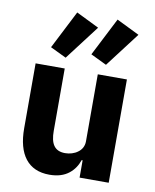

<svg xmlns="http://www.w3.org/2000/svg" viewBox="-90 -881 776 961"><g transform="rotate(10 298.0 -400.0)"><path d="M379 -88H374C365 -61 350 -37 326 -18C302 1 270 12 227 12C119 12 63 -62 63 -195V-525H211V-208C211 -144 231 -108 286 -108C309 -108 333 -115 350 -128C367 -140 379 -159 379 -184V-525H527V0H379ZM206 -579 125 -618 224 -812 340 -755ZM411 -579 330 -618 429 -812 545 -755Z"/></g></svg>

Font: Plexus Sans Bold
Style: Regular
Weight: 700
Version: Version 2.001;PS 002.001;hotconv 1.0.70;makeotf.lib2.5.58329